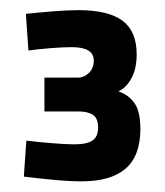

<svg xmlns="http://www.w3.org/2000/svg" viewBox="-20 -820 320 373"><path d="M138.5 -467.7Q115.1 -467.7 81.5 -470.9Q47.8 -474.1 26.3 -476.9L31.2 -546.8Q50.1 -544.4 78.8 -542Q107.6 -539.6 124.1 -539.6Q149.2 -539.6 159.9 -547.2Q170.6 -554.8 170.6 -572Q170.6 -590.4 160.5 -597Q150.4 -603.5 131.9 -603.5H66.3V-669.2H130.7Q143.3 -669.2 152.8 -678.3Q162.2 -687.4 162.2 -702.5Q162.2 -728.4 119.3 -728.4Q101.8 -728.4 76.4 -726.3Q51 -724.2 35.2 -721.9L30.3 -793.1Q52.8 -795.5 82 -797.9Q111.2 -800.3 132.6 -800.3Q190.1 -800.3 217.8 -779.9Q245.5 -759.5 245.5 -714.5Q245.5 -686.4 235.4 -668Q225.3 -649.6 210.2 -642.4Q230.6 -635.4 241.6 -619.1Q252.7 -602.9 252.7 -569.8Q252.7 -517.3 224.1 -492.5Q195.5 -467.7 138.5 -467.7Z"/></svg>

Font: Titillium Web SemiBold
Style: Regular
Weight: 600
Designer: Mohamed Gaber, Accademia di Belle Arti di Urbino
Foundry: Kief Type Foundry, Accademia di Belle Arti di Urbino
Version: Version 3.000; ttfautohint (v1.8.4)